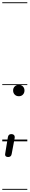

<svg xmlns="http://www.w3.org/2000/svg" viewBox="-25 -1250 262 1698"><path d="M48 138.5Q37.5 138.5 30.8 135.2Q24 132 21.5 125.2Q19 118.5 21 108L45 -38.5Q48.5 -53.5 56.2 -58.8Q64 -64 76 -64Q85.5 -64 92.5 -60.2Q99.5 -56.5 103 -49.2Q106.5 -42 105 -31L78.5 110.5Q76.5 124.5 68.8 131.5Q61 138.5 48 138.5ZM91 -450Q91 -471 105 -485.2Q119 -499.5 142 -499.5Q164 -499.5 177.8 -485.2Q191.5 -471 191.5 -450Q191.5 -428 177.8 -413.5Q164 -399 142 -399Q119 -399 105 -413.5Q91 -428 91 -450ZM48 138.5Q37.5 138.5 30.8 135.2Q24 132 21.5 125.2Q19 118.5 21 108L45 -38.5Q48.5 -53.5 56.2 -58.8Q64 -64 76 -64Q85.5 -64 92.5 -60.2Q99.5 -56.5 103 -49.2Q106.5 -42 105 -31L78.5 110.5Q76.5 124.5 68.8 131.5Q61 138.5 48 138.5ZM91 -450Q91 -471 105 -485.2Q119 -499.5 142 -499.5Q164 -499.5 177.8 -485.2Q191.5 -471 191.5 -450Q191.5 -428 177.8 -413.5Q164 -399 142 -399Q119 -399 105 -413.5Q91 -428 91 -450ZM-5 420.5H216.5V428.5H-5ZM-5 -16H216.5V0H-5ZM-5 -505.5H216.5V-497.5H-5ZM-5 -1230H216.5V-1222H-5Z"/></svg>

Font: Edu VIC WA NT Pre Guide
Style: Regular
Weight: 400
Designer: Tina and Corey Anderson, Eben Sorkin, Mirko Velimirovic
Foundry: Google for Education
Version: Version 1.000